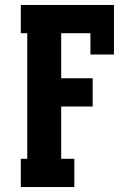

<svg xmlns="http://www.w3.org/2000/svg" viewBox="-20 -755 540 775"><path d="M64 0V-114H90V-621H64V-735H440V-535H345V-621H227V-439H354V-325H227V-114H280V0Z"/></svg>

Font: Iosevka Curly Slab Heavy
Style: Regular
Weight: 900
Monospace: yes
Designer: Belleve Invis
Foundry: Belleve Invis
Version: Version 22.1.2; ttfautohint (v1.8.4)